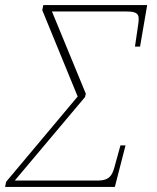

<svg xmlns="http://www.w3.org/2000/svg" viewBox="-72 -734 616 754"><path d="M-52 0H379L421 -163H401L377 -76C368 -44 356 -25 313 -25H-14L262 -353L265 -366L132 -689H423C479 -689 476 -672 469 -626L458 -551H478L506 -714H98L94 -694L233 -355L-48 -20Z"/></svg>

Font: Noto Serif SemiCondensed Thin
Style: Italic
Weight: 100
Width: 4
Italic angle: -12°
Designer: Monotype Design Team
Foundry: Monotype Imaging Inc.
Version: Version 2.013